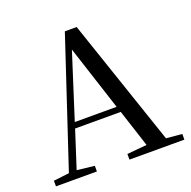

<svg xmlns="http://www.w3.org/2000/svg" viewBox="-130 -865 986 992"><g transform="rotate(-20 363.0 -368.5)"><path d="M331 -636 447 -279H217ZM416 0H718V-31L631 -39L394 -737H329L98 -41L12 -31V0H237V-31L141 -42L207 -247H458L525 -41L416 -31Z"/></g></svg>

Font: Noto Serif CJK SC Medium
Style: Regular
Weight: 500
Designer: Ryoko NISHIZUKA 西塚涼子 (kana & ideographs); Frank Grießhammer (Latin, Greek & Cyrillic); Wenlong ZHANG 张文龙 (bopomofo); San
Foundry: Adobe
Version: Version 2.001;hotconv 1.1.0;makeotfexe 2.6.0